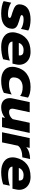

<svg xmlns="http://www.w3.org/2000/svg" viewBox="1358 -1906 550 3333"><g transform="rotate(90 1633.5 -240.0)"><path d="M-13 -29 14 -158Q50 -134 104 -118.5Q158 -103 206 -103Q241 -103 258 -108Q275 -113 279 -128Q281 -140 272 -147.5Q263 -155 237.5 -163.5Q212 -172 178 -182Q106 -205 74.5 -231Q43 -257 43 -302Q43 -321 47 -340Q80 -495 310 -495Q362 -495 417 -484Q472 -473 497 -455L470 -328Q444 -348 397.5 -361Q351 -374 308 -374Q274 -374 254 -367.5Q234 -361 230 -345Q227 -330 244.5 -322Q262 -314 308 -302Q313 -301 319.5 -299Q326 -297 333 -295Q407 -274 437 -247Q467 -220 467 -177Q467 -162 462 -135Q447 -65 382.5 -25Q318 15 198 15Q140 15 79.5 3.5Q19 -8 -13 -29Z M528 -181Q528 -208 534 -238Q560 -359 643.5 -427Q727 -495 867 -495Q936 -495 987 -469Q1038 -443 1065 -398Q1092 -353 1092 -297Q1092 -273 1086 -246L1072 -181H689Q692 -105 832 -105Q879 -105 930 -113Q981 -121 1020 -135L996 -19Q956 -4 898 5.5Q840 15 782 15Q666 15 597 -36.5Q528 -88 528 -181ZM929 -291Q930 -297 930 -307Q930 -340 909 -357Q888 -374 838 -374Q790 -374 757 -351.5Q724 -329 712 -291Z M1127 -178Q1127 -208 1134 -239Q1161 -363 1250 -429Q1339 -495 1476 -495Q1536 -495 1584.5 -483.5Q1633 -472 1662 -451L1633 -314Q1607 -336 1567.5 -347Q1528 -358 1482 -358Q1418 -358 1373 -328.5Q1328 -299 1315 -239Q1311 -222 1311 -203Q1311 -160 1340.5 -140.5Q1370 -121 1430 -121Q1526 -121 1608 -167L1579 -31Q1493 15 1366 15Q1257 15 1192 -35Q1127 -85 1127 -178Z M1671 -134Q1671 -158 1677 -185L1740 -480H1916L1857 -205Q1854 -190 1854 -176Q1854 -122 1914 -122Q1948 -122 1979.5 -138Q2011 -154 2036 -185L2099 -480H2275L2173 0H2003L2014 -52Q1975 -19 1927.5 -2Q1880 15 1832 15Q1754 15 1712.5 -25.5Q1671 -66 1671 -134Z M2365 -480H2535L2522 -420Q2557 -452 2611.5 -469.5Q2666 -487 2728 -487L2699 -352Q2633 -352 2578 -333Q2523 -314 2497 -276L2439 0H2263Z M2699 -181Q2699 -208 2705 -238Q2731 -359 2814.5 -427Q2898 -495 3038 -495Q3107 -495 3158 -469Q3209 -443 3236 -398Q3263 -353 3263 -297Q3263 -273 3257 -246L3243 -181H2860Q2863 -105 3003 -105Q3050 -105 3101 -113Q3152 -121 3191 -135L3167 -19Q3127 -4 3069 5.5Q3011 15 2953 15Q2837 15 2768 -36.5Q2699 -88 2699 -181ZM3100 -291Q3101 -297 3101 -307Q3101 -340 3080 -357Q3059 -374 3009 -374Q2961 -374 2928 -351.5Q2895 -329 2883 -291Z"/></g></svg>

Font: Prompt
Style: Bold Italic
Weight: 700
Italic angle: -12°
Designer: Katatrad Team
Foundry: CadsonDemak
Version: Version 1.001